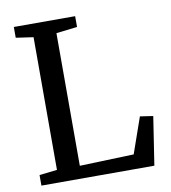

<svg xmlns="http://www.w3.org/2000/svg" viewBox="-83 -815 788 886"><g transform="rotate(-10 311.0 -371.5)"><path d="M122.7 -58.9V-680.7L41.2 -692.5V-743H328.5V-692.5L229.9 -680.7V-59.3L483.8 -67.9L542.5 -235.7L603.5 -226.6L568.7 0H39.5V-49.5Z"/></g></svg>

Font: Merriweather 7pt Light
Style: Regular
Weight: 300
Designer: Eben Sorkin
Foundry: Eben Sorkin
Version: Version 2.200;gftools[0.9.31]